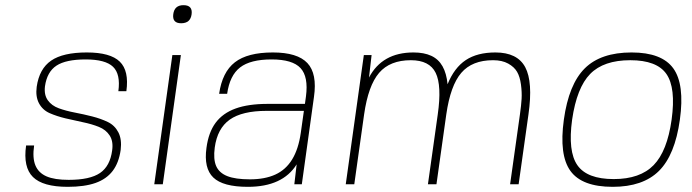

<svg xmlns="http://www.w3.org/2000/svg" viewBox="-20 -713 2676 743"><path d="M154 -379Q150 -346 165 -325Q180 -304 207.5 -294Q235 -284 269 -277.5Q303 -271 336.5 -262.5Q370 -254 397 -241Q424 -228 438 -201Q452 -174 447 -133Q440 -83 416 -51.5Q392 -20 349.5 -5Q307 10 242 10Q146 10 107.5 -28Q69 -66 81 -150H112Q105 -102 117 -73Q129 -44 160 -30.5Q191 -17 246 -17Q328 -17 367 -43.5Q406 -70 414 -131Q419 -166 404.5 -188.5Q390 -211 362.5 -222Q335 -233 301 -240Q267 -247 233.5 -255Q200 -263 172.5 -275Q145 -287 131 -313Q117 -339 122 -377Q132 -447 178 -478.5Q224 -510 316 -510Q407 -510 443.5 -474.5Q480 -439 469 -360H438Q447 -426 417.5 -454.5Q388 -483 311.5 -483Q235 -483 198.5 -459Q162 -435 154 -379Z M610 0H577L647 -500H680ZM690 -693Q726 -693 721.5 -658Q717 -623 681 -623Q646 -623 650.5 -658Q655 -693 690 -693Z M1128 -77Q1074 10 939 10Q843 10 805.5 -26Q768 -62 779 -141Q787 -201 814.5 -238Q842 -275 891.5 -293Q941 -311 1016 -311H1160L1164 -340Q1174 -416 1143 -449.5Q1112 -483 1031 -483Q949 -483 909 -452Q869 -421 859 -350H828Q840 -434 889 -472Q938 -510 1036 -510Q1131 -510 1169.5 -469Q1208 -428 1195 -338L1148 0H1119ZM1156 -284H1012Q917 -284 869 -250Q821 -216 811 -142Q805 -97 816.5 -70.5Q828 -44 859.5 -31.5Q891 -19 947 -19Q1005 -19 1045.5 -37.5Q1086 -56 1110.5 -96Q1135 -136 1144 -199Z M1570 -480Q1489 -480 1447 -431Q1405 -382 1389 -270L1351 0H1318L1388 -500H1418L1408 -413Q1459 -510 1580 -510Q1621 -510 1649 -497Q1677 -484 1692.5 -456.5Q1708 -429 1712 -387Q1738 -451 1782.5 -480.5Q1827 -510 1897 -510Q1982 -510 2012.5 -453Q2043 -396 2025 -270L1987 0H1954L1992 -270Q1997 -305 1998.5 -330.5Q2000 -356 1996 -386Q1992 -416 1981 -435Q1970 -454 1946.5 -467Q1923 -480 1888 -480Q1807 -480 1765 -431Q1723 -382 1707 -270L1669 0H1636L1674 -270Q1690 -382 1666 -431Q1642 -480 1570 -480Z M2424 -510Q2541 -510 2585.5 -448.5Q2630 -387 2611 -250Q2592 -113 2530 -51.5Q2468 10 2351 10Q2232 10 2187.5 -51.5Q2143 -113 2162 -250Q2181 -387 2243 -448.5Q2305 -510 2424 -510ZM2194 -250Q2177 -127 2214.5 -73.5Q2252 -20 2355 -20Q2457 -20 2509.5 -74Q2562 -128 2579 -250Q2596 -373 2559 -426.5Q2522 -480 2419 -480Q2316 -480 2264 -427Q2212 -374 2194 -250Z"/></svg>

Font: Fivo Sans Thin
Style: Regular
Weight: 250
Foundry: Alexander Slobzheninov
Version: 1.0